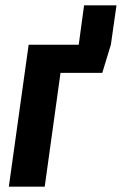

<svg xmlns="http://www.w3.org/2000/svg" viewBox="-20 -697 455 717"><path d="M415 -677 394 -530 362 -425H206L147 0H13L87 -530H274L294 -677Z"/></svg>

Font: Fira Sans Compressed SemiBold
Style: Italic
Weight: 600
Width: 1
Italic angle: -8°
Designer: bBox Type GmbH & Carrois Corporate GbR & Edenspiekermann AG
Foundry: bBox Type GmbH & Carrois Corporate GbR & Edenspiekermann AG
Version: Version 4.301